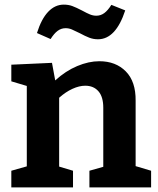

<svg xmlns="http://www.w3.org/2000/svg" viewBox="-20 -811 684 831"><path d="M567 -92 634 -72V0H367V-72L427 -89V-345Q427 -392 406 -416Q385 -440 349 -440Q323 -440 293.5 -426.5Q264 -413 236 -388V-90L296 -72V0H29V-72L96 -91V-439L29 -459V-531L205 -539L219 -463Q264 -504 314 -525Q364 -546 410 -546Q481 -546 524.5 -502Q568 -458 567 -375ZM326 -667Q304 -678 291 -683.5Q278 -689 264 -689Q245 -689 229.5 -677.5Q214 -666 199 -642L140 -668Q159 -729 188.5 -760Q218 -791 256 -791Q276 -791 292.5 -785Q309 -779 336 -765Q356 -754 369.5 -748.5Q383 -743 397 -743Q416 -743 431.5 -754.5Q447 -766 462 -790L522 -766Q481 -641 404 -641Q384 -641 366 -648Q348 -655 326 -667Z"/></svg>

Font: Bitter Pro
Style: Bold
Weight: 700
Designer: Sol Matas, and Bitter project Authors
Foundry: Sol Matas
Version: Version 1.010